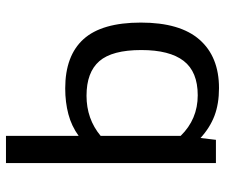

<svg xmlns="http://www.w3.org/2000/svg" viewBox="-74 -654 739 630"><g transform="rotate(-90 295.0 -339.5)"><path d="M535.4 -246.3Q535.4 -374.1 481.2 -434.3Q426.9 -494.5 319.4 -494.5Q273.9 -494.5 234.8 -484.1Q195.8 -473.8 163.6 -450.4V-688.9H74.4V0H150.7L156.7 -50.6Q190.3 -19.8 229.5 -4.8Q268.8 10.1 320.3 10.1Q423.3 10.1 479.3 -53.8Q535.4 -117.6 535.4 -246.3ZM163.6 -115.8V-378.2Q219.2 -424.6 295.5 -424.6Q372.2 -424.6 408.8 -382.6Q445.3 -340.5 445.3 -244.9Q445.3 -152.1 409.7 -105.9Q374.1 -59.7 296.9 -59.7Q218.3 -59.7 163.6 -115.8Z"/></g></svg>

Font: Arad
Style: Regular
Weight: 400
Designer: Mohammad Darvishi
Version: Version 1.010;September 21, 2024;FontCreator 15.0.0.2992 64-